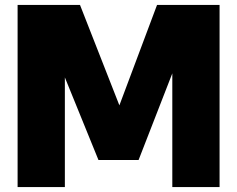

<svg xmlns="http://www.w3.org/2000/svg" viewBox="-20 -760 963 780"><path d="M51.5 0V-740H305L465 -332L618 -740H872V0H680V-462L543 -110H380L243.5 -445.5V0Z"/></svg>

Font: Encode Sans Semi Condensed Black
Style: Regular
Weight: 900
Width: 4
Designer: Multiple Designers
Foundry: Impallari Type
Version: Version 3.000; ttfautohint (v1.8.3) -l 8 -r 50 -G 200 -x 14 